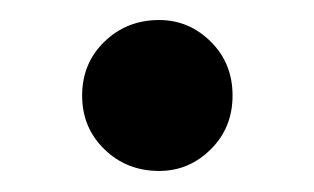

<svg xmlns="http://www.w3.org/2000/svg" viewBox="-20 -408 306 187"><path d="M135 -241.5Q103.5 -241.5 81.8 -262.5Q60 -283.5 60 -315Q60 -346.5 81.8 -367.5Q103.5 -388.5 135 -388.5Q164 -388.5 185.2 -367.5Q206.5 -346.5 206.5 -315Q206.5 -283.5 185.2 -262.5Q164 -241.5 135 -241.5Z"/></svg>

Font: Manrope ExtraLight
Style: Bold
Weight: 700
Version: Version 4.504